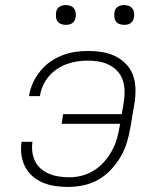

<svg xmlns="http://www.w3.org/2000/svg" viewBox="-20 -729 640 757"><path d="M249 8Q223 8 198 4.5Q173 1 150 -8.5Q127 -18 108.5 -34Q90 -50 79 -71.5Q68 -93 64.5 -118.5Q61 -144 65 -170H108Q105 -150 107.5 -130Q110 -110 118.5 -93Q127 -76 141.5 -63.5Q156 -51 174.5 -43.5Q193 -36 213 -33Q233 -30 253 -30Q278 -30 303 -36.5Q328 -43 350.5 -57Q373 -71 391 -91.5Q409 -112 421.5 -135Q434 -158 441 -182.5Q448 -207 452 -232L454 -241H223L229 -279H460L469 -332Q472 -354 471 -375.5Q470 -397 463 -416Q456 -435 441.5 -450Q427 -465 408.5 -474Q390 -483 369 -486.5Q348 -490 326 -490Q306 -490 285.5 -487Q265 -484 245 -477Q225 -470 206 -457.5Q187 -445 173 -428.5Q159 -412 150 -392.5Q141 -373 138 -353V-350H95V-354Q99 -379 110.5 -403.5Q122 -428 139.5 -449.5Q157 -471 179.5 -486.5Q202 -502 227 -511.5Q252 -521 277.5 -524.5Q303 -528 329 -528Q357 -528 384 -523.5Q411 -519 434.5 -507.5Q458 -496 476.5 -477Q495 -458 504 -433.5Q513 -409 514 -381.5Q515 -354 511 -326L494 -226Q489 -196 480 -166.5Q471 -137 455 -110Q439 -83 417 -59.5Q395 -36 367.5 -20.5Q340 -5 309.5 1.5Q279 8 249 8ZM470 -631Q460 -631 451.5 -634Q443 -637 437.5 -644Q432 -651 431 -660.5Q430 -670 431 -680Q432 -686 435 -692Q438 -698 444 -702Q450 -706 456.5 -707.5Q463 -709 469 -709Q479 -709 487.5 -706Q496 -703 501.5 -696Q507 -689 508.5 -679.5Q510 -670 508 -660Q507 -654 504 -648Q501 -642 495.5 -638Q490 -634 483 -632.5Q476 -631 470 -631ZM240 -631Q230 -631 221.5 -634Q213 -637 207.5 -644Q202 -651 201 -660.5Q200 -670 201 -680Q202 -686 205 -692Q208 -698 214 -702Q220 -706 226.5 -707.5Q233 -709 239 -709Q249 -709 257.5 -706Q266 -703 271.5 -696Q277 -689 278.5 -679.5Q280 -670 278 -660Q277 -654 274 -648Q271 -642 265.5 -638Q260 -634 253 -632.5Q246 -631 240 -631Z"/></svg>

Font: Iosevka Aile XLt Obl
Style: Regular
Weight: 200
Italic angle: -9°
Designer: Belleve Invis
Foundry: Belleve Invis
Version: Version 31.1.0; ttfautohint (v1.8.4)